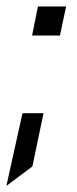

<svg xmlns="http://www.w3.org/2000/svg" viewBox="-30 -450 244 606"><path d="M41 -92.8H107.4L72.3 75.2L-9.8 136.7ZM89.8 -429.7H178.7L159.2 -337.9H71.3Z"/></svg>

Font: Dinish
Style: Italic
Weight: 400
Italic angle: -12°
Designer: Bert Driehuis
Foundry: Playbeing
Version: Version 3.002; git-62d0f29-release